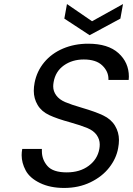

<svg xmlns="http://www.w3.org/2000/svg" viewBox="-20 -922 657 949"><path d="M575 -830 423 -748 298 -830 311 -902 435 -817 588 -902ZM297 7Q228 7 177.5 -17.5Q127 -42 107 -79.5Q87 -117 87 -155Q87 -170 90 -186H187Q187 -180 187 -175Q187 -133 214.5 -101.5Q242 -70 310 -70Q375 -70 418.5 -102.5Q462 -135 471 -186Q473 -197 473 -208Q473 -233 458 -254.5Q443 -276 412 -289Q381 -302 328 -317Q262 -335 223.5 -353Q185 -371 166 -403Q147 -435 147 -473Q147 -492 151 -513Q162 -570 198.5 -614Q235 -658 291.5 -682Q348 -706 416 -706Q514 -706 565.5 -659.5Q617 -613 617 -543Q617 -535 616 -527H516Q516 -529 516 -532Q516 -569 485.5 -598.5Q455 -628 394 -628Q337 -628 295.5 -598.5Q254 -569 245 -516Q243 -505 243 -495Q243 -471 258 -450.5Q273 -430 302 -417.5Q331 -405 386 -389Q451 -370 490 -351.5Q529 -333 548.5 -300.5Q568 -268 568 -230Q568 -211 564 -190Q555 -139 520 -94Q485 -49 427 -21Q369 7 297 7Z"/></svg>

Font: Fz Poppins
Style: Italic
Weight: 400
Italic angle: -10°
Designer: Ninad Kale (Devanagari), Jonny Pinhorn (Latin)
Foundry: Indian Type Foundry
Version: Vit hóa bi Vntype.Com & FontZin.Com